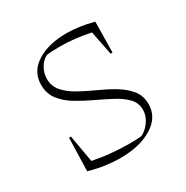

<svg xmlns="http://www.w3.org/2000/svg" viewBox="-121 -588 678 699"><g transform="rotate(-30 218.0 -239.0)"><path d="M62 -12 66 -151H74L94 -37Q134 -29 173 -25.5Q212 -22 249 -22Q274 -22 297 -24Q319 -35 334.5 -57.5Q350 -80 350 -105Q350 -134 330 -154.5Q310 -175 278.5 -191.5Q247 -208 212 -224.5Q177 -241 145.5 -260Q114 -279 94 -305Q74 -331 74 -368Q74 -423 122.5 -454Q171 -485 247 -485Q273 -485 301.5 -481Q330 -477 360 -469L358 -340H350L330 -441Q263 -455 204 -455Q190 -455 175.5 -454.5Q161 -454 146 -452Q126 -441 114.5 -420Q103 -399 103 -376Q103 -345 123 -322.5Q143 -300 174 -283Q205 -266 240.5 -250Q276 -234 307 -215.5Q338 -197 358 -172.5Q378 -148 378 -112Q378 -57 325.5 -25Q273 7 192 7Q162 7 129.5 2.5Q97 -2 62 -12Z"/></g></svg>

Font: Piazzolla Thin
Style: Regular
Weight: 100
Designer: Juan Pablo del Peral
Foundry: Huerta Tipografica
Version: Version 1.330